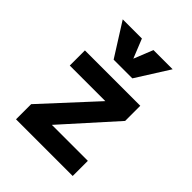

<svg xmlns="http://www.w3.org/2000/svg" viewBox="-217 -898 1020 1020"><g transform="rotate(45 293.0 -388.0)"><path d="M182.1 -54.2 80.1 -113.8 400.4 -461.4 496.1 -403.8ZM80.1 0V-113.8H505.9V0ZM80.1 -403.8V-517.6H496.1V-403.8ZM222.7 -590.8 105.5 -776.4H249.5L297.9 -656.2H288.1L336.4 -776.4H480.5L363.3 -590.8Z"/></g></svg>

Font: Cascadia Code
Style: Regular
Weight: 400
Monospace: yes
Designer: Aaron Bell
Foundry: Saja Typeworks
Version: Version 2106.017